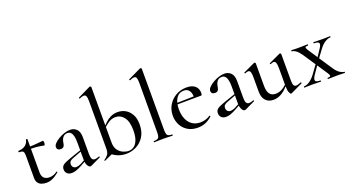

<svg xmlns="http://www.w3.org/2000/svg" viewBox="-53 -1292 3399 1871"><g transform="rotate(-20 1647.0 -356.0)"><path d="M187 12Q163 12 140 4.5Q117 -3 102.5 -22Q88 -41 88 -73V-304Q88 -327 84 -339Q80 -351 69 -355Q58 -359 36 -359Q33 -359 33 -366.5Q33 -374 36 -374Q80 -375 107.5 -395.5Q135 -416 142 -452Q143 -455 150 -455Q157 -455 157 -452V-107Q157 -66 177.5 -47Q198 -28 234 -28Q259 -28 279.5 -37Q300 -46 313 -56Q317 -59 320.5 -54.5Q324 -50 320 -47Q283 -16 252 -2Q221 12 187 12ZM290 -337Q250 -346 213 -349Q176 -352 135 -352V-375Q175 -375 212.5 -378Q250 -381 293 -385Q296 -385 298 -378Q300 -371 300 -362Q300 -354 297 -345Q294 -336 290 -337Z M654 6Q650 8 645 8Q630 8 616.5 -14.5Q603 -37 603 -79V-255Q603 -299 595.5 -325Q588 -351 574.5 -362.5Q561 -374 543 -374Q521 -374 506 -363Q491 -352 483.5 -333.5Q476 -315 473 -293Q471 -274 461.5 -261.5Q452 -249 429 -249Q411 -249 401 -258Q391 -267 391 -283Q391 -302 410 -321.5Q429 -341 458 -358Q487 -375 518.5 -385Q550 -395 577 -395Q617 -395 644 -368.5Q671 -342 671 -285V-108Q671 -75 680 -59Q689 -43 709 -43Q726 -43 753 -54Q757 -56 759.5 -50.5Q762 -45 757 -43ZM453 7Q421 7 404 -10Q387 -27 387 -53Q387 -84 411 -100Q435 -116 488 -134L613 -177L616 -165L514 -126Q490 -117 480 -106Q470 -95 470 -78Q470 -57 482 -45Q494 -33 513 -33Q523 -33 534 -36Q545 -39 557 -44L633 -84L634 -70L548 -23Q519 -8 496.5 -0.5Q474 7 453 7Z M1016 13Q975 13 936.5 -0.5Q898 -14 863 -44L916 -142Q916 -92 937.5 -62Q959 -32 989.5 -19Q1020 -6 1045 -6Q1098 -6 1127.5 -51Q1157 -96 1157 -178Q1157 -270 1122.5 -315Q1088 -360 1034 -360Q996 -360 963.5 -338.5Q931 -317 903 -289L895 -296Q916 -319 941 -343Q966 -367 998.5 -383Q1031 -399 1072 -399Q1115 -399 1151.5 -378.5Q1188 -358 1211 -317Q1234 -276 1234 -214Q1234 -138 1202 -87.5Q1170 -37 1120 -12Q1070 13 1016 13ZM797 5Q793 6 791 2Q789 -2 793 -4Q820 -22 834 -42.5Q848 -63 848 -103V-594Q848 -630 841 -646Q834 -662 816 -662Q801 -662 773 -649Q769 -647 767 -653Q765 -659 768 -660L899 -724Q902 -725 904 -725Q908 -725 912 -722Q916 -719 916 -715V-49Z M1308 0Q1306 0 1306 -6Q1306 -12 1308 -12Q1345 -12 1356.5 -25.5Q1368 -39 1368 -81L1369 -595Q1369 -630 1362.5 -646Q1356 -662 1338 -662Q1323 -662 1295 -649Q1291 -647 1288.5 -653Q1286 -659 1289 -660L1423 -724Q1425 -725 1427 -725Q1430 -725 1434.5 -722Q1439 -719 1439 -715V-81Q1439 -40 1450 -26Q1461 -12 1498 -12Q1502 -12 1502 -6Q1502 0 1498 0Q1480 0 1455.5 -1Q1431 -2 1403 -2Q1376 -2 1351.5 -1Q1327 0 1308 0Z M1758 12Q1696 12 1652.5 -15.5Q1609 -43 1587.5 -87Q1566 -131 1566 -180Q1566 -241 1595 -289.5Q1624 -338 1673.5 -366.5Q1723 -395 1785 -395Q1842 -395 1872.5 -368.5Q1903 -342 1903 -296Q1903 -285 1901 -278Q1899 -271 1892 -271H1821Q1825 -319 1806 -347Q1787 -375 1750 -375Q1699 -375 1671 -333Q1643 -291 1643 -220Q1643 -164 1661 -120.5Q1679 -77 1714 -52.5Q1749 -28 1798 -28Q1824 -28 1851 -35.5Q1878 -43 1901 -59Q1903 -61 1906.5 -56.5Q1910 -52 1908 -49Q1872 -16 1835 -2Q1798 12 1758 12ZM1620 -269 1619 -284 1844 -289V-271Z M2254 6Q2250 8 2245 8Q2230 8 2216.5 -14.5Q2203 -37 2203 -79V-255Q2203 -299 2195.5 -325Q2188 -351 2174.5 -362.5Q2161 -374 2143 -374Q2121 -374 2106 -363Q2091 -352 2083.5 -333.5Q2076 -315 2073 -293Q2071 -274 2061.5 -261.5Q2052 -249 2029 -249Q2011 -249 2001 -258Q1991 -267 1991 -283Q1991 -302 2010 -321.5Q2029 -341 2058 -358Q2087 -375 2118.5 -385Q2150 -395 2177 -395Q2217 -395 2244 -368.5Q2271 -342 2271 -285V-108Q2271 -75 2280 -59Q2289 -43 2309 -43Q2326 -43 2353 -54Q2357 -56 2359.5 -50.5Q2362 -45 2357 -43ZM2053 7Q2021 7 2004 -10Q1987 -27 1987 -53Q1987 -84 2011 -100Q2035 -116 2088 -134L2213 -177L2216 -165L2114 -126Q2090 -117 2080 -106Q2070 -95 2070 -78Q2070 -57 2082 -45Q2094 -33 2113 -33Q2123 -33 2134 -36Q2145 -39 2157 -44L2233 -84L2234 -70L2148 -23Q2119 -8 2096.5 -0.5Q2074 7 2053 7Z M2543 9Q2492 9 2462.5 -23.5Q2433 -56 2433 -114V-265Q2433 -303 2426.5 -320Q2420 -337 2403 -337Q2390 -337 2372 -328Q2368 -326 2365.5 -332Q2363 -338 2367 -339L2485 -394Q2487 -395 2489 -395Q2493 -395 2497 -392Q2501 -389 2501 -385V-152Q2501 -94 2521.5 -66.5Q2542 -39 2584 -39Q2620 -39 2655.5 -60Q2691 -81 2716 -115L2721 -104Q2679 -48 2635.5 -19.5Q2592 9 2543 9ZM2765 -385V-110Q2765 -76 2772.5 -61Q2780 -46 2798 -46Q2807 -46 2818.5 -49.5Q2830 -53 2847 -60Q2851 -62 2853.5 -56.5Q2856 -51 2853 -49L2729 10Q2727 11 2724 11Q2716 11 2706.5 -11.5Q2697 -34 2697 -76V-265Q2697 -303 2690 -320Q2683 -337 2667 -337Q2654 -337 2635 -328Q2632 -326 2629.5 -332Q2627 -338 2631 -339L2749 -394Q2751 -395 2753 -395Q2756 -395 2760.5 -392Q2765 -389 2765 -385Z M3111 0Q3108 0 3108 -6Q3108 -12 3111 -12Q3137 -12 3140 -20.5Q3143 -29 3129 -51L2961 -303Q2936 -340 2912 -357Q2888 -374 2870 -374Q2868 -374 2868 -380Q2868 -386 2870 -386Q2885 -386 2901 -385Q2917 -384 2932 -384Q2966 -384 2992 -385Q3018 -386 3039 -386Q3041 -386 3041 -380Q3041 -374 3039 -374Q3015 -374 3010.5 -366Q3006 -358 3021 -335L3188 -83Q3215 -43 3241 -27.5Q3267 -12 3285 -12Q3287 -12 3287 -6Q3287 0 3285 0Q3269 0 3251 -1Q3233 -2 3218 -2Q3184 -2 3158 -1Q3132 0 3111 0ZM2865 0Q2863 0 2863 -6Q2863 -12 2865 -12Q2893 -12 2924.5 -33Q2956 -54 2984 -92L3060 -197L3073 -185L3004 -85Q2988 -62 2984 -45.5Q2980 -29 2992 -20.5Q3004 -12 3036 -12Q3039 -12 3039 -6Q3039 0 3036 0Q3013 0 2991.5 -1Q2970 -2 2936 -2Q2913 -2 2899 -1Q2885 0 2865 0ZM3077 -192 3066 -203 3131 -301Q3157 -338 3152 -356Q3147 -374 3099 -374Q3097 -374 3097 -380Q3097 -386 3099 -386Q3123 -386 3144.5 -385Q3166 -384 3200 -384Q3223 -384 3237 -385Q3251 -386 3271 -386Q3273 -386 3273 -380Q3273 -374 3271 -374Q3244 -374 3212.5 -354Q3181 -334 3152 -294Z"/></g></svg>

Font: Cormorant Medium
Style: Regular
Weight: 500
Designer: Christian Thalmann (Catharsis Fonts)
Foundry: Catharsis Fonts
Version: Version 4.000